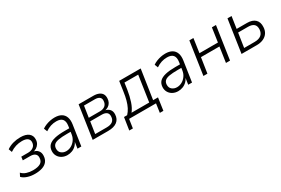

<svg xmlns="http://www.w3.org/2000/svg" viewBox="70 -1451 3700 2529"><g transform="rotate(-30 1919.5 -186.5)"><path d="M205 8Q144 8 92.5 -9.5Q41 -27 14 -57L39 -106Q69 -74 112.5 -60Q156 -46 207 -46Q280 -46 320 -69Q360 -92 362 -146Q365 -185 340 -206Q315 -227 266 -227H154L161 -279H266Q314 -279 346 -303.5Q378 -328 380 -373Q382 -410 354.5 -431.5Q327 -453 270 -453Q221 -453 175 -439Q129 -425 85 -395L66 -446Q110 -477 164 -492Q218 -507 276 -507Q360 -507 402 -472Q444 -437 440 -378Q439 -344 423 -317.5Q407 -291 380 -274Q353 -257 319 -252L321 -259Q371 -254 398 -222.5Q425 -191 422 -143Q420 -92 393.5 -58Q367 -24 319 -8Q271 8 205 8Z M700 8Q656 8 620 -11Q584 -30 564 -64Q544 -98 546 -142Q549 -195 580 -226.5Q611 -258 672.5 -272.5Q734 -287 826 -287H906L898 -238H834Q753 -238 704.5 -229.5Q656 -221 634 -200.5Q612 -180 610 -143Q608 -95 639 -70Q670 -45 712 -45Q752 -45 788 -64.5Q824 -84 849.5 -119Q875 -154 882 -200L900 -320Q910 -386 883 -419Q856 -452 791 -452Q747 -452 706 -439Q665 -426 624 -398L604 -449Q629 -467 661.5 -480Q694 -493 728.5 -500Q763 -507 797 -507Q858 -507 897.5 -484Q937 -461 953 -416Q969 -371 959 -307L913 0H855L872 -114H877Q862 -74 835 -46.5Q808 -19 773 -5.5Q738 8 700 8Z M1086 0 1160 -499H1383Q1433 -499 1466.5 -484Q1500 -469 1515 -442.5Q1530 -416 1528 -378Q1527 -344 1512.5 -317Q1498 -290 1472 -273.5Q1446 -257 1409 -251L1410 -258Q1456 -253 1484.5 -223.5Q1513 -194 1510 -143Q1507 -74 1459 -37Q1411 0 1320 0ZM1153 -50H1327Q1388 -50 1418.5 -74Q1449 -98 1451 -145Q1454 -187 1429 -207.5Q1404 -228 1356 -228H1180ZM1187 -278H1356Q1406 -278 1436 -303Q1466 -328 1468 -375Q1471 -411 1447.5 -430Q1424 -449 1379 -449H1213Z M1565 134 1594 -55H1642Q1673 -88 1694.5 -130Q1716 -172 1731 -227Q1746 -282 1755 -349L1777 -499H2104L2037 -55H2111L2084 134H2030L2049 0H1640L1620 134ZM1708 -54H1977L2035 -445H1826L1811 -342Q1797 -253 1772 -177.5Q1747 -102 1708 -54Z M2384 8Q2340 8 2304 -11Q2268 -30 2248 -64Q2228 -98 2230 -142Q2233 -195 2264 -226.5Q2295 -258 2356.5 -272.5Q2418 -287 2510 -287H2590L2582 -238H2518Q2437 -238 2388.5 -229.5Q2340 -221 2318 -200.5Q2296 -180 2294 -143Q2292 -95 2323 -70Q2354 -45 2396 -45Q2436 -45 2472 -64.5Q2508 -84 2533.5 -119Q2559 -154 2566 -200L2584 -320Q2594 -386 2567 -419Q2540 -452 2475 -452Q2431 -452 2390 -439Q2349 -426 2308 -398L2288 -449Q2313 -467 2345.5 -480Q2378 -493 2412.5 -500Q2447 -507 2481 -507Q2542 -507 2581.5 -484Q2621 -461 2637 -416Q2653 -371 2643 -307L2597 0H2539L2556 -114H2561Q2546 -74 2519 -46.5Q2492 -19 2457 -5.5Q2422 8 2384 8Z M2770 0 2844 -499H2906L2875 -286H3156L3187 -499H3249L3175 0H3113L3147 -231H2866L2831 0Z M3350 0 3424 -499H3486L3459 -318H3616Q3698 -318 3740 -277.5Q3782 -237 3777 -163Q3775 -112 3751 -76Q3727 -40 3684 -20Q3641 0 3580 0ZM3419 -51H3579Q3644 -51 3679 -80Q3714 -109 3717 -164Q3719 -218 3689.5 -242.5Q3660 -267 3603 -267H3452Z"/></g></svg>

Font: Nunitoga
Style: Light Italic
Weight: 300
Italic angle: -9°
Designer: Vernon Adams
Foundry: Vernon Adams
Version: Version 1.0